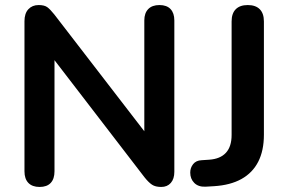

<svg xmlns="http://www.w3.org/2000/svg" viewBox="-20 -733 1142 761"><path d="M137 8Q108 8 92.5 -8Q77 -24 77 -54V-649Q77 -680 92.5 -696.5Q108 -713 133 -713Q156 -713 167.5 -704.5Q179 -696 195 -676L578 -179H552V-652Q552 -681 567.5 -697Q583 -713 612 -713Q641 -713 656 -697Q671 -681 671 -652V-52Q671 -24 657 -8Q643 8 619 8Q596 8 582.5 -1Q569 -10 553 -30L171 -527H196V-54Q196 -24 181 -8Q166 8 137 8ZM794 7Q766 8 750 -8Q734 -24 734 -49Q734 -68 745.5 -82.5Q757 -97 779 -98L809 -100Q853 -103 875.5 -127.5Q898 -152 898 -198V-648Q898 -680 914.5 -696.5Q931 -713 962 -713Q993 -713 1009.5 -696.5Q1026 -680 1026 -648V-199Q1026 -136 1003.5 -92Q981 -48 937 -23.5Q893 1 828 5Z"/></svg>

Font: Nunito ExtraLight
Style: Bold
Weight: 700
Version: Version 3.602